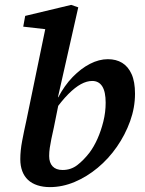

<svg xmlns="http://www.w3.org/2000/svg" viewBox="-20 -751 591 785"><path d="M184 14Q156 14 133 6.5Q110 -1 94.5 -15.5Q79 -30 71 -51.5Q63 -73 63 -100Q63 -135 70.5 -174.5Q78 -214 88 -259L170 -656L207 -627L75 -642L83 -686L271 -731L300 -721L217 -354L224 -348L200 -229Q194 -203 190 -183Q186 -163 183.5 -146.5Q181 -130 181 -113Q181 -86 195 -71Q209 -56 236 -56Q270 -56 296 -76Q322 -96 346 -127Q364 -151 378.5 -183.5Q393 -216 402.5 -254Q412 -292 412 -331Q412 -376 398 -398Q384 -420 357 -420Q335 -420 311 -407Q287 -394 259.5 -366.5Q232 -339 201 -295L193 -351H217Q243 -401 277 -436Q311 -471 348 -490Q385 -509 421 -509Q455 -509 479.5 -494Q504 -479 518 -448Q532 -417 532 -368Q532 -311 512 -255.5Q492 -200 458 -151Q424 -102 379.5 -65Q335 -28 285 -7Q235 14 184 14Z"/></svg>

Font: Source Serif 4 SemiBold
Style: Italic
Weight: 600
Italic angle: -12°
Designer: Frank Grießhammer
Foundry: Adobe Systems Incorporated
Version: Version 4.004;hotconv 1.0.116;makeotfexe 2.5.65601